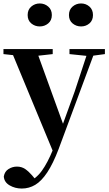

<svg xmlns="http://www.w3.org/2000/svg" viewBox="-27 -820 629 1111"><path d="M99 271Q60 271 28.5 252.5Q-3 234 -5 201Q0 172 22.5 158Q45 144 71 144Q98 144 118.5 158Q139 172 158 194L188 230L153 252L133 235Q181 215 214.5 169Q248 123 279 47L309 -26L318 -50L405 -290L486 -536H527L312 43Q280 127 246.5 177.5Q213 228 177 249.5Q141 271 99 271ZM286 72 34 -536H181L340 -97L346 -86ZM-7 -507V-536H278V-507L180 -496H94ZM375 -507V-536H580V-507L498 -496H481ZM203 -667Q175 -667 154 -684.5Q133 -702 133 -733Q133 -764 154 -782Q175 -800 203 -800Q231 -800 252 -782Q273 -764 273 -733Q273 -702 252 -684.5Q231 -667 203 -667ZM442 -667Q414 -667 393 -684.5Q372 -702 372 -733Q372 -764 393 -782Q414 -800 442 -800Q470 -800 490.5 -782Q511 -764 511 -733Q511 -702 490.5 -684.5Q470 -667 442 -667Z"/></svg>

Font: Noto Serif SC ExtraLight
Style: Bold
Weight: 700
Version: Version 2.002-H1;hotconv 1.1.0;makeotfexe 2.6.0